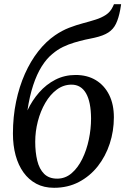

<svg xmlns="http://www.w3.org/2000/svg" viewBox="-20 -882 596 913"><path d="M556 -862 551.5 -834.5Q544 -795 531.5 -769Q519 -743 495.2 -727.5Q471.5 -712 429 -702.5Q419.5 -700.5 408.8 -698.2Q398 -696 386 -693.5Q360 -687.5 333 -679.5Q306 -671.5 279.5 -658.8Q253 -646 228.5 -625Q201.5 -603 178.2 -566Q155 -529 137.8 -476.8Q120.5 -424.5 110.5 -357Q132.5 -404 166 -442.2Q199.5 -480.5 243.2 -503Q287 -525.5 339.5 -525.5Q395 -525.5 435.8 -500.8Q476.5 -476 499 -431Q521.5 -386 521.5 -324Q521.5 -259 501.8 -198.8Q482 -138.5 444.8 -91.2Q407.5 -44 355 -16.5Q302.5 11 237 11Q189 11 152.8 -8.2Q116.5 -27.5 91.8 -62Q67 -96.5 54.2 -143.5Q41.5 -190.5 41.5 -246.5Q41.5 -326.5 56.5 -398.5Q71.5 -470.5 98.5 -531Q125.5 -591.5 162 -638Q198.5 -684.5 241.5 -714Q275 -737 308.8 -750Q342.5 -763 374.8 -771.5Q407 -780 434.8 -788.8Q462.5 -797.5 483.8 -811.5Q505 -825.5 516.5 -850L522 -862ZM320 -479.5Q282 -479.5 250.2 -456Q218.5 -432.5 195.5 -393Q172.5 -353.5 160 -305.2Q147.5 -257 147.5 -208Q147.5 -158 157.2 -118Q167 -78 190 -55.2Q213 -32.5 252 -32.5Q290.5 -32.5 320.5 -58.2Q350.5 -84 371.2 -126.2Q392 -168.5 402.5 -219Q413 -269.5 413 -318.5Q412.5 -398 388.8 -438.8Q365 -479.5 320 -479.5Z"/></svg>

Font: Merriweather 60pt
Style: Italic
Weight: 400
Italic angle: -7.8°
Version: Version 2.101